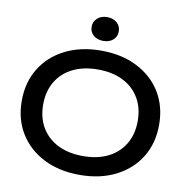

<svg xmlns="http://www.w3.org/2000/svg" viewBox="-102 -1072 1152 1184"><g transform="rotate(10 474.0 -480.0)"><path d="M474 14Q346 14 249 -35Q152 -84 98 -171.5Q44 -259 44 -375Q44 -491 98 -578.5Q152 -666 249 -715Q346 -764 474 -764Q602 -764 699 -715Q796 -666 850 -578.5Q904 -491 904 -375Q904 -259 850 -171.5Q796 -84 699 -35Q602 14 474 14ZM474 -104Q565 -104 631 -137Q697 -170 733.5 -231Q770 -292 770 -375Q770 -458 733.5 -519Q697 -580 631 -613Q565 -646 474 -646Q384 -646 317.5 -613Q251 -580 214.5 -519Q178 -458 178 -375Q178 -292 214.5 -231Q251 -170 317.5 -137Q384 -104 474 -104ZM474 -825Q437 -825 413 -845.5Q389 -866 389 -899Q389 -932 413 -953Q437 -974 474 -974Q512 -974 535.5 -953Q559 -932 559 -899Q559 -866 535.5 -845.5Q512 -825 474 -825Z"/></g></svg>

Font: Unbounded
Style: Regular
Weight: 400
Designer: Luke Prowse, Jean-Baptiste Morizot, Fátima Lázaro, Florian Runge
Foundry: NaN
Version: Version 1.701;gftools[0.9.28.dev5+ged2979d]